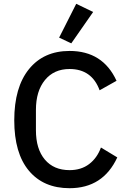

<svg xmlns="http://www.w3.org/2000/svg" viewBox="-20 -978 671 1010"><path d="M355 -750 291 -780 381 -958 470 -915ZM346 12Q209 12 132 -80Q55 -172 55 -345Q55 -519 132.5 -614.5Q210 -710 346 -710Q521 -710 593 -553L504 -503Q463 -615 346 -615Q264 -615 216.5 -557Q169 -499 169 -400V-293Q169 -194 216 -138.5Q263 -83 346 -83Q407 -83 449 -115Q491 -147 511 -202L597 -150Q522 12 346 12Z"/></svg>

Font: Anuphan Medium
Style: Regular
Weight: 500
Designer: Mike Abbink, Paul van der Laan, Pieter van Rosmalen, Mint Tantisuwanna
Foundry: Bold Monday; Cadson Demak
Version: Version 3.002;hotconv 1.0.109;makeotfexe 2.5.65596